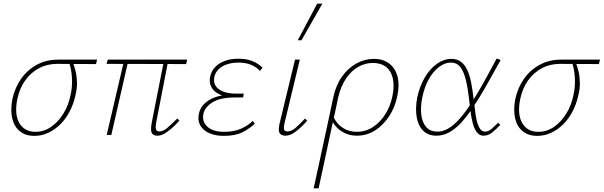

<svg xmlns="http://www.w3.org/2000/svg" viewBox="-20 -731 3270 1040"><path d="M166 5Q118 5 87 -20.5Q56 -46 46 -91Q36 -136 47 -194Q61 -258 95.5 -306Q130 -354 181 -381Q232 -408 294 -408H506L500 -384Q437 -384 379.5 -384.5Q322 -385 289 -385Q235 -385 191 -361.5Q147 -338 116.5 -295.5Q86 -253 74 -195Q57 -113 84.5 -65Q112 -17 172 -17Q218 -17 256.5 -43.5Q295 -70 323 -115Q351 -160 362 -216Q368 -240 369.5 -265Q371 -290 369.5 -313Q368 -336 364 -356.5Q360 -377 354 -392L372 -398Q382 -376 389 -347.5Q396 -319 397 -285.5Q398 -252 388 -212Q378 -167 357.5 -127.5Q337 -88 307.5 -58.5Q278 -29 242 -12Q206 5 166 5Z M832 4Q817 4 808.5 -3Q800 -10 798.5 -24.5Q797 -39 801 -62L869 -407H892L825 -62Q823 -49 823.5 -39.5Q824 -30 828.5 -24.5Q833 -19 843 -19Q864 -19 887 -39Q910 -59 940 -89L952 -78Q930 -53 909 -35Q888 -17 869.5 -6.5Q851 4 832 4ZM558 0 653 -407H676L583 0ZM988 -384 557 -385 564 -408H994Z M1192 5Q1147 5 1113 -10Q1079 -25 1064 -53Q1049 -81 1058 -118Q1069 -165 1119 -192.5Q1169 -220 1253 -220L1251 -204Q1205 -204 1172 -218.5Q1139 -233 1125 -259Q1111 -285 1119 -319Q1126 -348 1146.5 -369Q1167 -390 1199 -401.5Q1231 -413 1272 -413Q1316 -413 1348.5 -399.5Q1381 -386 1402 -364L1388 -347Q1369 -368 1340 -380Q1311 -392 1271 -392Q1219 -392 1184 -371Q1149 -350 1141 -314Q1135 -285 1149 -264.5Q1163 -244 1191.5 -234Q1220 -224 1256 -224H1300L1297 -203H1253Q1175 -203 1133 -178Q1091 -153 1082 -115Q1073 -73 1103 -45Q1133 -17 1194 -17Q1248 -17 1286 -34Q1324 -51 1349 -76L1360 -61Q1333 -35 1294 -15Q1255 5 1192 5Z M1526 4Q1511 4 1501.5 -3Q1492 -10 1490.5 -23Q1489 -36 1493 -56L1578 -408H1604L1520 -59Q1516 -40 1519 -29.5Q1522 -19 1537 -19Q1558 -19 1581 -38.5Q1604 -58 1632 -89L1644 -77Q1611 -40 1581.5 -18Q1552 4 1526 4ZM1593 -513 1698 -711H1726L1613 -513Z M1679 289Q1693 226 1705.5 168Q1718 110 1730.5 52Q1743 -6 1756.5 -68.5Q1770 -131 1785 -202Q1799 -269 1832 -315.5Q1865 -362 1910 -387Q1955 -412 2005 -412Q2056 -412 2089 -386.5Q2122 -361 2133.5 -315.5Q2145 -270 2132 -211Q2120 -150 2088 -101.5Q2056 -53 2011.5 -24.5Q1967 4 1913 4Q1883 4 1856 -6.5Q1829 -17 1808 -37Q1787 -57 1775 -86L1785 -100Q1804 -59 1837.5 -38Q1871 -17 1912 -17Q1960 -17 1999.5 -42.5Q2039 -68 2067 -112Q2095 -156 2106 -212Q2122 -294 2094 -342Q2066 -390 1999 -390Q1957 -390 1919 -368Q1881 -346 1853 -303.5Q1825 -261 1811 -200Q1808 -184 1804.5 -168Q1801 -152 1795 -124Q1789 -96 1778 -46.5Q1767 3 1750 84Q1733 165 1706 289Z M2344 4Q2299 4 2272 -23Q2245 -50 2237 -97Q2229 -144 2240 -203Q2253 -263 2280.5 -310.5Q2308 -358 2346 -385Q2384 -412 2425 -412Q2457 -412 2477.5 -396Q2498 -380 2511 -352Q2524 -324 2531.5 -286.5Q2539 -249 2544 -206Q2550 -159 2555.5 -115.5Q2561 -72 2573.5 -45Q2586 -18 2607 -18Q2626 -18 2643.5 -33.5Q2661 -49 2678 -66L2690 -55Q2671 -34 2648 -15Q2625 4 2600 4Q2577 4 2563 -14.5Q2549 -33 2541 -63Q2533 -93 2528.5 -129.5Q2524 -166 2520 -200Q2514 -254 2503.5 -297.5Q2493 -341 2474.5 -366.5Q2456 -392 2421 -392Q2389 -392 2357 -367.5Q2325 -343 2301.5 -300Q2278 -257 2267 -201Q2257 -151 2262 -109Q2267 -67 2289 -42.5Q2311 -18 2350 -18Q2378 -18 2406.5 -34Q2435 -50 2464.5 -82Q2494 -114 2526 -162Q2558 -210 2593.5 -273Q2629 -336 2670 -414L2692 -406Q2649 -328 2612.5 -264Q2576 -200 2542.5 -150Q2509 -100 2477.5 -66Q2446 -32 2413 -14Q2380 4 2344 4Z M2890 5Q2842 5 2811 -20.5Q2780 -46 2770 -91Q2760 -136 2771 -194Q2785 -258 2819.5 -306Q2854 -354 2905 -381Q2956 -408 3018 -408H3230L3224 -384Q3161 -384 3103.5 -384.5Q3046 -385 3013 -385Q2959 -385 2915 -361.5Q2871 -338 2840.5 -295.5Q2810 -253 2798 -195Q2781 -113 2808.5 -65Q2836 -17 2896 -17Q2942 -17 2980.5 -43.5Q3019 -70 3047 -115Q3075 -160 3086 -216Q3092 -240 3093.5 -265Q3095 -290 3093.5 -313Q3092 -336 3088 -356.5Q3084 -377 3078 -392L3096 -398Q3106 -376 3113 -347.5Q3120 -319 3121 -285.5Q3122 -252 3112 -212Q3102 -167 3081.5 -127.5Q3061 -88 3031.5 -58.5Q3002 -29 2966 -12Q2930 5 2890 5Z"/></svg>

Font: Ysabeau Infant Thin
Style: Italic
Weight: 250
Italic angle: -12°
Designer: Christian Thalmann (Catharsis Fonts)
Version: Version 2.001;gftools[0.9.30]; featfreeze: ss01,ss02,lnum